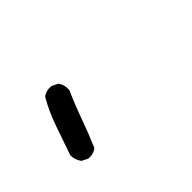

<svg xmlns="http://www.w3.org/2000/svg" viewBox="-37 -656 574 574"><g transform="rotate(-45 250.0 -369.0)"><path d="M101.6 -252.9 82 -262.7Q70.3 -278.3 70.3 -297.9Q85.9 -342.8 101.6 -388.2Q117.2 -433.6 140.6 -474.6Q155.3 -486.3 176.8 -484.4L196.3 -474.6Q208 -459 206.1 -437.5Q186.5 -393.6 170.9 -349.6Q155.3 -305.7 136.7 -262.7Q123 -251 101.6 -252.9Z"/></g></svg>

Font: JasonHandwriting4
Style: Regular
Weight: 400
Version: Version 1.01.21